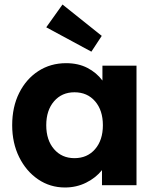

<svg xmlns="http://www.w3.org/2000/svg" viewBox="-20 -821 696 851"><path d="M268 10Q202 10 149 -26Q96 -62 65 -124.5Q34 -187 34 -266Q34 -347 65 -409Q96 -471 150 -506Q204 -541 273 -541Q327 -541 367.5 -520Q408 -499 434 -464V-530H585V0H432V-67Q405 -33 362 -11.5Q319 10 268 10ZM310 -120Q367 -120 401.5 -160Q436 -200 436 -266Q436 -332 401.5 -372Q367 -412 310 -412Q254 -412 219.5 -372Q185 -332 185 -266Q185 -200 219.5 -160Q254 -120 310 -120ZM385 -592 185 -700 257 -801 431 -662Z"/></svg>

Font: Readex Pro bold
Style: Bold
Weight: 700
Designer: Bonnie Shaver-Troup, Thomas Jockin
Foundry: Lexend
Version: Version 1.200; ttfautohint (v1.8.3)